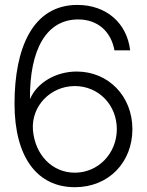

<svg xmlns="http://www.w3.org/2000/svg" viewBox="-20 -758 603 788"><path d="M287.1 10.3C426.8 10.3 523.4 -92.3 523.4 -228C523.4 -363.8 424.3 -464.4 294.9 -464.4C209 -464.4 132.3 -418.5 104 -353H103C101.6 -555.7 170.9 -678.2 300.8 -678.2C381.3 -678.2 436 -628.4 449.7 -551.3H514.2C501 -663.1 417 -737.8 297.4 -737.8C114.3 -737.8 39.6 -561 39.6 -332.5C39.6 -109.9 134.8 10.3 287.1 10.3ZM287.1 -49.3C195.8 -49.3 124.5 -120.1 115.2 -223.6C107.4 -322.3 187 -404.8 287.1 -404.8C384.3 -404.8 459.5 -327.6 459.5 -228C459.5 -129.4 384.3 -49.3 287.1 -49.3Z"/></svg>

Font: Raveo Display Display Light
Style: Regular
Weight: 300
Designer: Jakub Foglar, Rasmus Andersson (Inter)
Foundry: Jakubfoglar.com
Version: Version 1.100;Glyphs 3.2.3 (3260)